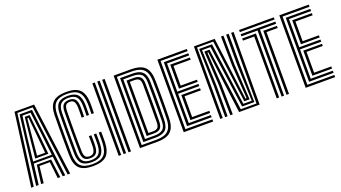

<svg xmlns="http://www.w3.org/2000/svg" viewBox="-58 -1214 3075 1732"><g transform="rotate(-20 1479.5 -348.0)"><path d="M16.6 0 109.3 -696H297.4L390.2 0H366.2L277 -676.7H129.8L40.6 0ZM111.5 0 134.7 -178H272L295.3 0H270.9L253.2 -158.9H153.6L135.9 0ZM63.7 0 143.9 -657.6H262.9L343.1 0H318.8L294.6 -196.9H112.2L88 0ZM113.6 -215.8H292.4L270.1 -414.5L242.4 -638.4H164.4L135.9 -414.5ZM140.3 -234.7 158.3 -414.5 180.2 -620.7H226.6L249 -414.5L266.4 -234.7ZM164.6 -253.7H242.1L227.1 -414.5L209.1 -601.4H197.7L179.7 -414.5Z M609.8 8.3Q519 8.3 479.2 -30Q439.4 -68.2 438.2 -156.1Q437.4 -224.1 437 -286.3Q436.6 -348.4 437 -410.6Q437.3 -472.7 438.2 -540.6Q439.4 -628.6 479.2 -666.4Q518.9 -704.2 608.6 -704.2Q696.7 -704.2 736.2 -666.1Q775.7 -628.1 778.6 -540.6Q779.1 -530.5 779 -516.5Q778.9 -502.6 778.7 -487.8Q778.5 -472.9 778.3 -459.9Q778.1 -446.8 777.8 -438.4H754.2Q754.7 -455.1 755.1 -473.9Q755.4 -492.7 755.5 -510.1Q755.5 -527.4 755 -539.8Q752.4 -617.8 718.4 -651.5Q684.4 -685.3 608.6 -685.3Q530.8 -685.3 496.8 -651.6Q462.9 -617.9 461.7 -540.2Q460.9 -478.2 460.5 -416.4Q460.1 -354.6 460.5 -290.2Q460.9 -225.9 461.7 -156.3Q462.9 -78.3 497.2 -44.5Q531.6 -10.6 609.8 -10.6Q686.7 -10.6 721.1 -44.7Q755.5 -78.7 758.5 -156.7Q759.2 -174.3 759.3 -202.8Q759.3 -231.2 758.4 -259.5H781.9Q782.7 -239.7 782.8 -220.3Q782.9 -200.9 782.7 -184.2Q782.4 -167.6 782.1 -155.9Q778.6 -67.6 738.5 -29.7Q698.4 8.3 609.8 8.3ZM609.8 -29.5Q544 -29.5 515.2 -59Q486.4 -88.5 485.3 -156.8Q484.7 -202.6 484.3 -249.3Q483.9 -296 483.9 -343.7Q483.9 -391.4 484.2 -440.4Q484.5 -489.4 485.3 -539.8Q486.4 -607.8 515 -637Q543.6 -666.2 608.8 -666.2Q671.5 -666.2 700.3 -637.1Q729.1 -608 731.5 -539.2Q732 -528.1 731.9 -510.3Q731.9 -492.5 731.5 -473.2Q731.2 -454 730.7 -438.4H707.2Q707.8 -459 708.1 -477.7Q708.3 -496.5 708.3 -512.2Q708.3 -527.8 708 -538.4Q705.9 -596.9 682.8 -622.1Q659.7 -647.3 608.6 -647.3Q555.9 -647.3 532.8 -622.5Q509.8 -597.6 508.8 -540Q508 -482.9 507.7 -418Q507.4 -353.1 507.7 -286.2Q507.9 -219.2 508.8 -155.5Q509.8 -98 533.1 -73.3Q556.4 -48.5 609.4 -48.5Q661.5 -48.5 685.2 -73.8Q709 -99.1 711.5 -158.1Q711.8 -167.6 712 -184.9Q712.1 -202.1 712 -222.1Q711.9 -242 711.2 -259.5H734.9Q735.4 -240.9 735.5 -221.5Q735.6 -202.1 735.5 -185.3Q735.4 -168.5 735 -157.3Q732.1 -88.7 703.1 -59.1Q674 -29.5 609.8 -29.5ZM609.4 -67.4Q569.3 -67.4 551.2 -87.7Q533 -108 532.4 -155.8Q531.8 -198.7 531.5 -246.9Q531.2 -295 531.2 -345.3Q531.2 -395.6 531.4 -445.1Q531.7 -494.6 532.4 -539.8Q533 -587.5 550.8 -608Q568.5 -628.4 608.6 -628.4Q646.8 -628.4 664.5 -607.9Q682.3 -587.4 684.4 -537.8Q684.7 -529.3 684.7 -513.6Q684.7 -498 684.5 -478.4Q684.3 -458.9 683.6 -438.4H660.1Q660.8 -457.9 661 -477.3Q661.3 -496.7 661.2 -512.6Q661.2 -528.4 660.9 -537.1Q659.2 -576.2 647.1 -592.9Q635.1 -609.6 608.6 -609.6Q580.1 -609.6 568.4 -593.2Q556.6 -576.9 556.1 -539.4Q555.2 -479.4 554.8 -430.6Q554.4 -381.9 554.4 -338.2Q554.4 -294.6 554.8 -250.6Q555.3 -206.6 556.1 -156Q556.6 -118.7 568.7 -102.5Q580.7 -86.3 609.4 -86.3Q637 -86.3 649.8 -103.4Q662.6 -120.4 664.4 -159.5Q664.8 -167.6 664.9 -184.3Q665 -201.1 664.9 -221.2Q664.8 -241.4 664.1 -259.5H687.6Q688.4 -242.3 688.5 -222.5Q688.6 -202.7 688.4 -185.5Q688.3 -168.2 687.9 -158.9Q685.7 -109.6 667.5 -88.5Q649.2 -67.4 609.4 -67.4Z M950.6 0V-696H974.3V0ZM856.5 0V-696H880V0ZM903.5 0V-696H927.1V0Z M1060.7 0V-696H1226Q1283 -696 1321.3 -680.7Q1359.5 -665.4 1379.3 -628.8Q1399 -592.3 1400.3 -528.6Q1401.3 -481.3 1401.8 -437.7Q1402.3 -394 1402.3 -351Q1402.3 -308 1401.8 -263Q1401.3 -218 1400.3 -168.2Q1399 -101.9 1378.1 -65.3Q1357.1 -28.8 1318.6 -14.4Q1280.1 0 1225.8 0ZM1084.3 -20.5H1225.8Q1273.7 -20.5 1306.9 -33.5Q1340.1 -46.6 1357.9 -78.8Q1375.7 -111.1 1376.7 -168.6Q1378.2 -234.7 1378.6 -292.2Q1379 -349.6 1378.5 -406.7Q1378.1 -463.8 1376.7 -528.2Q1375.7 -585.3 1358 -617.4Q1340.4 -649.5 1307.2 -662.5Q1274.1 -675.5 1226 -675.5H1084.3ZM1107.8 -41V-655H1226Q1265.4 -655 1293.5 -644.3Q1321.6 -633.5 1336.9 -605.9Q1352.2 -578.2 1353.2 -527.6Q1354.2 -479.8 1354.7 -435.8Q1355.2 -391.7 1355.2 -348.7Q1355.2 -305.7 1354.7 -261.5Q1354.2 -217.2 1353.2 -169.2Q1351.7 -94.9 1319.5 -67.9Q1287.3 -41 1225.8 -41ZM1131.3 -61.5H1225.8Q1274.6 -61.5 1302 -83.2Q1329.4 -104.9 1329.7 -168.2Q1330.2 -224.6 1330.4 -284.8Q1330.6 -345 1330.5 -406.6Q1330.4 -468.2 1329.7 -528.6Q1329.4 -590.4 1302.6 -612.5Q1275.8 -634.5 1226 -634.5H1131.3ZM1154.9 -81.8V-614.2H1226Q1267 -614.2 1286.4 -595.1Q1305.8 -576 1306.1 -528.6Q1306.6 -472.5 1306.8 -412.2Q1307 -351.8 1306.9 -290.2Q1306.8 -228.5 1306.1 -168.2Q1305.8 -120.6 1286.5 -101.2Q1267.2 -81.8 1225.8 -81.8ZM1178.6 -102.3H1225.8Q1254.5 -102.3 1268.3 -116.6Q1282.1 -130.8 1282.4 -168.2Q1282.8 -224.2 1283 -268.2Q1283.2 -312.3 1283.2 -352Q1283.2 -391.7 1283 -434Q1282.8 -476.3 1282.4 -528.8Q1282.1 -566.9 1267.7 -580.3Q1253.3 -593.7 1226 -593.7H1178.6Z M1480.5 0V-696H1763.3V-675.5H1504V-20.5H1763.3V0ZM1574.6 -81.8V-322.7H1754.5V-302.2H1598.3V-102.3H1763.3V-81.8ZM1527.5 -41V-655H1763.3V-634.5H1551.1V-363.7H1754.5V-343.2H1551.1V-61.5H1763.3V-41ZM1574.6 -384V-614.2H1763.3V-593.7H1598.3V-404.5H1754.5V-384Z M1831.2 0V-696H2030.7L2067 -414L2107.4 -94.6H2118.4L2096 -415L2091.4 -696H2114.9L2119.5 -415L2140.5 -75.7H2089.1L2010.3 -677.1H1854.8V0ZM1878.3 0V-298.6L1868.4 -658.2H1991.4L2073.4 -56.8H2154L2140.8 -415L2140.7 -696H2165L2165.1 -415L2172.2 -37.8H2054.5L1970.2 -639.2H1888.7L1901.8 -298.6V0ZM1927.8 0 1923.1 -298.6 1903.9 -620.3H1953L2034.8 -18.9H2185.7L2188.6 -696H2212.1L2209.2 0H2012.1L1972.8 -299.2L1935.5 -601.4H1926.6L1946.7 -298.6L1951.3 0Z M2420.3 0V-634.5H2265.1V-655H2598.4V-634.5H2443.8V0ZM2373.2 0V-593.7H2265.1V-614.2H2396.8V0ZM2467.4 0V-614.2H2598.4V-593.7H2491.1V0ZM2265.1 -675.5V-696H2598.4V-675.5Z M2651.2 0V-696H2934V-675.5H2674.8V-20.5H2934V0ZM2745.4 -81.8V-322.7H2925.3V-302.2H2769.1V-102.3H2934V-81.8ZM2698.3 -41V-655H2934V-634.5H2721.8V-363.7H2925.3V-343.2H2721.8V-61.5H2934V-41ZM2745.4 -384V-614.2H2934V-593.7H2769.1V-404.5H2925.3V-384Z"/></g></svg>

Font: Big Shoulders Inline Display SC Thin
Style: Regular
Weight: 100
Designer: Patric King
Foundry: XO Type Co
Version: Version 2.002